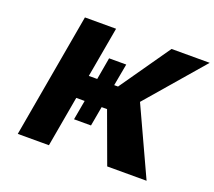

<svg xmlns="http://www.w3.org/2000/svg" viewBox="-120 -871 1151 1031"><g transform="rotate(20 456.0 -355.5)"><path d="M912 -711H694L493 -423H471L494 -549H396L374 -423H326L377 -711H199L74 0H252L303 -289H351L331 -177H428L448 -289H479L585 0H810L632 -386Z"/></g></svg>

Font: Asimov
Style: XWidIt
Weight: 500
Designer: Google
Version: Version 2.000980; 2014